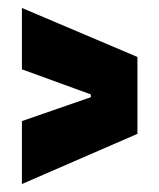

<svg xmlns="http://www.w3.org/2000/svg" viewBox="-20 -567 400 482"><path d="M35 -105V-263L208 -323V-330L35 -393V-547L325 -424V-231Z"/></svg>

Font: Bricolage Grotesque 72pt Condensed ExtraBold
Style: Regular
Weight: 800
Width: 3
Designer: Mathieu Triay
Foundry: Atelier Triay
Version: Version 1.001;gftools[0.9.33.dev8+g029e19f]